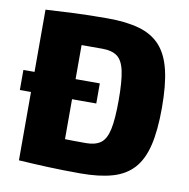

<svg xmlns="http://www.w3.org/2000/svg" viewBox="-80 -778 853 866"><g transform="rotate(10 347.0 -345.0)"><path d="M360 -405V-313H10V-405ZM345 -700Q430 -700 489.5 -683Q549 -666 585.5 -626Q622 -586 638.5 -517.5Q655 -449 655 -345Q655 -241 638.5 -172.5Q622 -104 585.5 -64Q549 -24 489.5 -7Q430 10 345 10Q262 10 192.5 7Q123 4 61 0L138 -135Q174 -132 227 -130.5Q280 -129 345 -129Q388 -129 412.5 -147Q437 -165 447 -212Q457 -259 457 -345Q457 -431 447 -478Q437 -525 412.5 -543Q388 -561 345 -561Q284 -561 236.5 -561Q189 -561 144 -561L61 -690Q124 -694 192.5 -697Q261 -700 345 -700ZM249 -690V0H61V-690Z"/></g></svg>

Font: Exo 2 ExtraBold
Style: Regular
Weight: 800
Designer: Natanael Gama
Foundry: Natanael Gama
Version: Version 2.010